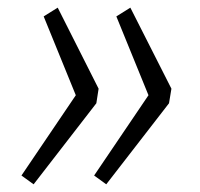

<svg xmlns="http://www.w3.org/2000/svg" viewBox="-20 -539 523 502"><path d="M130.9 -519 237.8 -307.1 231.9 -269 67.9 -57.1 36.1 -80.1 178.2 -290 94.2 -496.1ZM320.8 -519 428.2 -307.1 421.9 -269 257.8 -57.1 226.1 -80.1 368.2 -290 284.2 -496.1Z"/></svg>

Font: Fira Sans Compressed Light
Style: Italic
Weight: 300
Width: 3
Italic angle: -8°
Designer: Carrois Corporate & Edenspiekermann AG
Foundry: Carrois Corporate GbR & Edenspiekermann AG
Version: Version 4.203;PS 004.203;hotconv 1.0.88;makeotf.lib2.5.64775